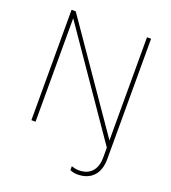

<svg xmlns="http://www.w3.org/2000/svg" viewBox="-162 -830 1033 1162"><g transform="rotate(20 354.0 -249.0)"><path d="M470.7 213.4Q458.5 213.4 446.5 210.9Q434.6 208.5 422.9 203.6V178.2Q430.7 181.2 443.8 184.1Q457 187 470.7 187Q524.9 187 554.2 154.5Q583.5 122.1 583.5 63V6.8V0L124.5 -666V0H97.7V-710.9H124.5L583.5 -46.4V-710.9H609.9V63Q609.9 135.7 573 174.6Q536.1 213.4 470.7 213.4Z"/></g></svg>

Font: Heebo Thin
Style: Regular
Weight: 250
Designer: Oded Ezer
Foundry: Ezer Type House
Version: Version 3.100